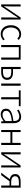

<svg xmlns="http://www.w3.org/2000/svg" viewBox="2315 -2902 600 5270"><g transform="rotate(90 2615.0 -267.0)"><path d="M100.1 0V-533.2H157.2V-275.9Q157.2 -233.4 154.8 -181.4Q152.3 -129.4 150.9 -76.2H154.8Q170.9 -100.6 192.6 -134Q214.4 -167.5 230 -191.9L460.9 -533.2H516.1V0H459V-255.9Q459 -300.3 461.4 -352.1Q463.9 -403.8 465.8 -457H460.9Q445.3 -432.1 423.6 -399.2Q401.9 -366.2 386.2 -341.8L154.8 0Z M916 13.2Q846.7 13.2 791.5 -19.8Q736.3 -52.7 704.3 -115.2Q672.4 -177.7 672.4 -266.1Q672.4 -355 706.5 -417.7Q740.7 -480.5 796.9 -513.7Q853 -546.9 919.4 -546.9Q972.7 -546.9 1010 -526.9Q1047.4 -506.8 1075.2 -481.9L1042 -441.9Q1017.6 -465.3 987.5 -480.7Q957.5 -496.1 920.4 -496.1Q867.2 -496.1 825 -466.8Q782.7 -437.5 758.1 -385.7Q733.4 -334 733.4 -266.1Q733.4 -198.2 756.6 -146.5Q779.8 -94.7 821.5 -65.9Q863.3 -37.1 919.4 -37.1Q960.4 -37.1 995.8 -54.4Q1031.2 -71.8 1058.1 -96.2L1087.4 -56.2Q1051.8 -25.9 1009 -6.3Q966.3 13.2 916 13.2Z M1215.3 0V-533.2H1617.2V0H1559.1V-483.9H1273.4V0Z M1817.4 0V-533.2H1875.5V-324.2H1967.3Q2061 -324.2 2116.2 -284.4Q2171.4 -244.6 2171.4 -163.1Q2171.4 -81.1 2116.2 -40.5Q2061 0 1967.3 0ZM1875.5 -48.8H1956.1Q2035.6 -48.8 2074.5 -76.2Q2113.3 -103.5 2113.3 -163.1Q2113.3 -222.2 2074.5 -249Q2035.6 -275.9 1956.1 -275.9H1875.5ZM2273.4 0V-533.2H2332.5V0Z M2647.9 0V-483.9H2460V-533.2H2895V-483.9H2707V0Z M3118.2 13.2Q3053.7 13.2 3008.5 -23.2Q2963.4 -59.6 2963.4 -133.8Q2963.4 -222.7 3045.2 -268.8Q3127 -314.9 3303.2 -335Q3304.2 -374.5 3294.7 -411.4Q3285.2 -448.2 3258.5 -472.2Q3231.9 -496.1 3181.2 -496.1Q3128.9 -496.1 3085 -476.1Q3041 -456.1 3013.2 -435.1L2987.3 -477.1Q3007.8 -491.2 3038.6 -507.3Q3069.3 -523.4 3107.7 -535.2Q3146 -546.9 3189.5 -546.9Q3252.9 -546.9 3290.5 -519.3Q3328.1 -491.7 3344.7 -444.3Q3361.3 -397 3361.3 -337.9V0H3312.5L3306.2 -67.9H3304.2Q3263.7 -35.2 3216.6 -11Q3169.4 13.2 3118.2 13.2ZM3130.4 -36.1Q3174.8 -36.1 3215.6 -56.9Q3256.3 -77.6 3303.2 -119.1V-292Q3198.2 -279.8 3136.5 -259.3Q3074.7 -238.8 3048.1 -208.5Q3021.5 -178.2 3021.5 -137.2Q3021.5 -82 3053.7 -59.1Q3085.9 -36.1 3130.4 -36.1Z M3547.4 0V-533.2H3605.5V-306.2H3902.3V-533.2H3960.4V0H3902.3V-252.9H3605.5V0Z M4160.2 0V-533.2H4217.3V-275.9Q4217.3 -233.4 4214.8 -181.4Q4212.4 -129.4 4210.9 -76.2H4214.8Q4231 -100.6 4252.7 -134Q4274.4 -167.5 4290 -191.9L4521 -533.2H4576.2V0H4519V-255.9Q4519 -300.3 4521.5 -352.1Q4523.9 -403.8 4525.9 -457H4521Q4505.4 -432.1 4483.6 -399.2Q4461.9 -366.2 4446.3 -341.8L4214.8 0Z M5072.3 0V-228H4956.1H4955.1L4787.1 0H4721.2L4895.5 -233.9Q4836.9 -245.1 4797.1 -281.5Q4757.3 -317.9 4757.3 -383.8Q4757.3 -439 4783.7 -471.7Q4810.1 -504.4 4856 -518.8Q4901.9 -533.2 4960.4 -533.2H5130.4V0ZM4973.1 -273.9H5072.3V-484.9H4973.1Q4901.4 -484.9 4859.4 -460.9Q4817.4 -437 4817.4 -382.8Q4817.4 -329.1 4859.4 -301.5Q4901.4 -273.9 4973.1 -273.9Z"/></g></svg>

Font: Source Han Sans CN Light
Style: Regular
Weight: 300
Designer: Ryoko NISHIZUKA  (kana, bopomofo & ideographs); Paul D. Hunt (Latin, Greek & Cyrillic); Sandoll Communications , Soo-you
Foundry: Adobe
Version: Version 2.000;hotconv 1.0.107;makeotfexe 2.5.65593